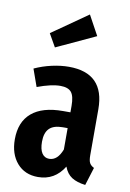

<svg xmlns="http://www.w3.org/2000/svg" viewBox="-92 -874 639 947"><g transform="rotate(10 227.5 -401.0)"><path d="M431 -76 403 14Q361 9 335 -7.5Q309 -24 296 -59Q250 16 166 16Q100 16 61 -29Q22 -74 22 -148Q22 -235 75.5 -280.5Q129 -326 232 -326H269V-358Q269 -407 253 -426.5Q237 -446 198 -446Q153 -446 83 -420L52 -507Q93 -526 138 -536Q183 -546 223 -546Q402 -546 402 -365V-134Q402 -108 408.5 -96Q415 -84 431 -76ZM269 -140V-247H245Q199 -247 177.5 -225.5Q156 -204 156 -159Q156 -121 169 -101.5Q182 -82 205 -82Q247 -82 269 -140ZM280 -818 334 -719 138 -628 101 -693Z"/></g></svg>

Font: Fira Sans Extra Condensed SemiBold
Style: Regular
Weight: 600
Width: 1
Designer: Carrois Corporate & Edenspiekermann AG
Foundry: Carrois Corporate GbR & Edenspiekermann AG
Version: Version 4.203